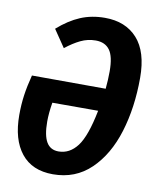

<svg xmlns="http://www.w3.org/2000/svg" viewBox="-82 -772 697 851"><g transform="rotate(10 266.5 -346.5)"><path d="M521 -473Q521 -339 487 -228.5Q453 -118 384 -51.5Q315 15 214 15Q120 15 71 -46.5Q22 -108 22 -218Q22 -265 28 -307.5Q34 -350 47 -400L379 -399Q383 -440 383 -478Q383 -545 362 -573.5Q341 -602 299 -602Q263 -602 231 -586.5Q199 -571 165 -544L112 -622Q162 -666 212 -687Q262 -708 322 -708Q415 -708 468 -649Q521 -590 521 -473ZM363 -297H157Q149 -249 149 -211Q149 -149 166.5 -119Q184 -89 221 -89Q271 -89 305.5 -134.5Q340 -180 363 -297Z"/></g></svg>

Font: Fira Sans Compressed SemiBold
Style: Italic
Weight: 600
Width: 1
Italic angle: -8°
Designer: bBox Type GmbH & Carrois Corporate GbR & Edenspiekermann AG
Foundry: bBox Type GmbH & Carrois Corporate GbR & Edenspiekermann AG
Version: Version 4.301